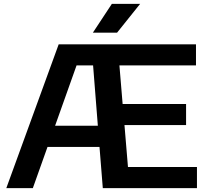

<svg xmlns="http://www.w3.org/2000/svg" viewBox="-20 -968 1075 988"><path d="M638.5 -108.5H993.5V0H509L492 -212H224.5L149 0H12.5L282 -740H988.5V-631.5H594.5L611 -433H937.5V-324.5H620.5ZM263.5 -321H483.5L459 -631.5H374ZM458 -800 555.5 -948H701L582.5 -800Z"/></svg>

Font: Encode Sans Semi Expanded SmBd
Style: Regular
Weight: 600
Width: 6
Designer: Multiple Designers
Foundry: Impallari Type
Version: Version 2.000